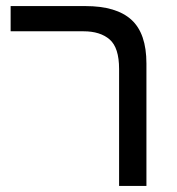

<svg xmlns="http://www.w3.org/2000/svg" viewBox="-20 -612 582 632"><path d="M372 0V-385Q372 -455 341 -482Q310 -509 255 -509H15V-592H261Q363 -592 412.5 -547Q462 -502 462 -403V0Z"/></svg>

Font: Go Noto Kurrent-Regular
Style: Regular
Weight: 400
Designer: Monotype Design Team
Foundry: Monotype Imaging Inc.
Version: Version 2.012; ttfautohint (v1.8.4.7-5d5b)